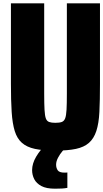

<svg xmlns="http://www.w3.org/2000/svg" viewBox="-20 -847 624 1160"><path d="M314 63Q240 63 191 52.5Q142 42 112.5 16Q83 -10 69 -55.5Q55 -101 50.5 -170.5Q46 -240 46 -340V-827H247V-282Q247 -220 249 -184Q251 -148 257 -131.5Q263 -115 277 -110Q291 -105 314 -105Q339 -105 353 -110Q367 -115 373.5 -131.5Q380 -148 382 -184Q384 -220 384 -282V-827H584V-340Q584 -240 580.5 -170.5Q577 -101 562 -55.5Q547 -10 517.5 16Q488 42 439 52.5Q390 63 314 63ZM312 293Q260 293 230 277Q200 261 187 235.5Q174 210 174 181Q174 141 198.5 99.5Q223 58 259 25L385 38Q373 48 357.5 66Q342 84 330.5 106Q319 128 319 148Q319 167 328.5 181.5Q338 196 370 196Q373 196 377.5 196Q382 196 387 195V288Q371 291 354.5 292Q338 293 312 293Z"/></svg>

Font: Farlight84_Sys_V01
Style: Bold
Weight: 700
Designer: Monotype Design Team, Nadine Chahine and Nizar Qandah
Foundry: Monotype Imaging Inc.
Version: Version 2.004;October 31, 2024;FontCreator 14.0.0.2814 64-bi